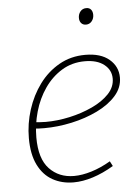

<svg xmlns="http://www.w3.org/2000/svg" viewBox="-53 -770 596 818"><g transform="rotate(-5 245.0 -360.5)"><path d="M229 7Q179 7 139.5 -15Q100 -37 77.5 -82.5Q55 -128 55 -197Q55 -259 74 -318.5Q93 -378 128 -425.5Q163 -473 213 -501.5Q263 -530 325 -530Q391 -530 427.5 -499Q464 -468 464 -421Q464 -378 433.5 -343.5Q403 -309 352.5 -284.5Q302 -260 242 -247Q182 -234 124 -234Q111 -234 101 -234.5Q91 -235 80 -236L84 -263Q95 -262 107.5 -261Q120 -260 133 -260Q183 -260 235.5 -271.5Q288 -283 333 -304Q378 -325 405.5 -354Q433 -383 433 -419Q433 -456 403 -479.5Q373 -503 321 -503Q266 -503 222.5 -476.5Q179 -450 148.5 -406Q118 -362 102.5 -307.5Q87 -253 87 -197Q87 -106 128 -63Q169 -20 233 -20Q268 -20 308.5 -32.5Q349 -45 390 -69L401 -48Q356 -21 312 -7Q268 7 229 7ZM340 -658Q327 -658 319.5 -666.5Q312 -675 312 -689Q312 -705 321.5 -716.5Q331 -728 347 -728Q360 -728 367 -719.5Q374 -711 374 -697Q374 -681 364.5 -669.5Q355 -658 340 -658Z"/></g></svg>

Font: Bitter Thin ExtraLight
Style: Italic
Weight: 250
Italic angle: -9°
Version: Version 2.002